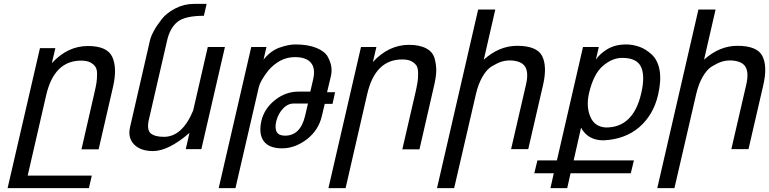

<svg xmlns="http://www.w3.org/2000/svg" viewBox="-20 -765 3946 985"><path d="M396 -454Q258 -454 217 -277L122 136H451L436 200H19L185 -518H264L246 -441Q327 -529 431 -529Q530 -529 556 -473Q582 -416 560 -320L486 1H398L464 -287Q473 -326 475 -341Q478 -362 478 -386Q478 -410 469 -423Q460 -436 443 -445Q425 -454 396 -454Z M821 -63Q915 -63 971 -198L1046 -524H1134L1013 0H933L952 -83Q844 10 765 10Q700 10 667 -25Q635 -59 647 -112L749 -556Q753 -576 769 -606Q782 -631 810 -667Q834 -698 880 -722Q924 -745 975 -745H1040L1026 -684Q931 -684 892 -654Q852 -623 837 -556L743 -148Q733 -100 752 -82Q773 -63 821 -63Z M1442 -69Q1521 -69 1545 -170L1560 -234H1488Q1456 -234 1432 -208Q1407 -182 1397 -142Q1381 -69 1442 -69ZM1631 -169Q1614 -97 1555 -51Q1494 -4 1427 -4Q1360 -4 1333 -41Q1306 -78 1321 -145Q1336 -208 1390 -251Q1445 -295 1511 -295H1572L1587 -360Q1599 -415 1575 -443Q1551 -472 1493 -472Q1452 -472 1417 -453Q1383 -434 1359 -406Q1341 -385 1324 -356Q1312 -335 1308 -319L1188 200H1102L1269 -524H1347L1332 -459Q1368 -504 1412 -520Q1460 -537 1495 -537Q1560 -537 1604 -519Q1647 -501 1662 -473Q1677 -445 1680 -420Q1683 -396 1677 -372L1658 -292H1699L1686 -232H1646Z M2043 -460Q1905 -460 1864 -283L1753 200H1665L1832 -524H1911L1893 -447Q1974 -535 2079 -535Q2133 -535 2168 -516Q2201 -498 2210 -464Q2219 -429 2218 -399Q2217 -369 2207 -326L2132 1H2044L2112 -293Q2117 -314 2122 -344Q2125 -362 2125 -387Q2125 -413 2118 -426Q2111 -439 2092 -450Q2075 -460 2043 -460Z M2598 -455Q2572 -455 2551 -448Q2530 -441 2502 -424Q2477 -409 2455 -371Q2434 -335 2422 -284L2310 200H2222L2433 -716H2521L2462 -459Q2541 -530 2633 -530Q2734 -530 2761 -478Q2788 -425 2766 -329L2690 0H2602L2678 -329Q2693 -392 2674 -423Q2655 -453 2598 -455Z M3172 -468Q3120 -468 3072 -426Q3025 -385 3002 -288Q2986 -217 3009 -165Q3031 -114 3089 -111Q3230 -111 3270 -288Q3290 -375 3269 -421Q3248 -468 3172 -468ZM3356 -278Q3332 -175 3259 -112Q3186 -50 3076 -45Q2996 -45 2961 -110L2923 58H3232L3216 124H2907L2890 200H2804L2821 124H2721L2737 58H2837L2971 -524H3052L3037 -459Q3055 -487 3093 -511Q3134 -537 3193 -537Q3227 -537 3263 -524Q3295 -512 3325 -484Q3355 -455 3364 -404Q3373 -351 3356 -278Z M3728 -455Q3702 -455 3681 -448Q3660 -441 3632 -424Q3607 -409 3585 -371Q3564 -335 3552 -284L3440 200H3352L3563 -716H3651L3592 -459Q3671 -530 3763 -530Q3864 -530 3891 -478Q3918 -425 3896 -329L3820 0H3732L3808 -329Q3823 -392 3804 -423Q3785 -453 3728 -455Z"/></svg>

Font: Miedinger
Style: Italic
Weight: 400
Italic angle: -13°
Version: Version 001.000